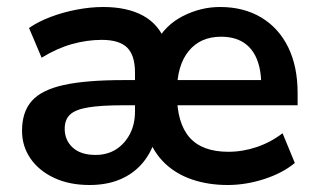

<svg xmlns="http://www.w3.org/2000/svg" viewBox="-20 -519 905 549"><path d="M236 10Q178 10 134.5 -10.5Q91 -31 67 -66Q43 -101 43 -145Q43 -199 71 -230.5Q99 -262 162.5 -276Q226 -290 334 -290H379V-218H332Q270 -218 233 -212Q196 -206 180.5 -191.5Q165 -177 165 -151Q165 -118 188 -97Q211 -76 253 -76Q287 -76 312 -92Q337 -108 351.5 -136Q366 -164 366 -200V-311Q366 -361 343.5 -383Q321 -405 271 -405Q229 -405 186 -393Q143 -381 99 -354L63 -439Q89 -457 124.5 -470.5Q160 -484 199.5 -491.5Q239 -499 275 -499Q344 -499 389.5 -474Q435 -449 454 -397H426Q452 -447 503 -473Q554 -499 609 -499Q677 -499 727 -469Q777 -439 804 -384Q831 -329 831 -253V-218H477V-290H742L727 -275Q727 -320 714 -351Q701 -382 675.5 -398Q650 -414 612 -414Q553 -414 519.5 -373Q486 -332 486 -257V-250Q486 -167 522 -126Q558 -85 633 -85Q674 -85 714 -98.5Q754 -112 788 -138L823 -53Q788 -24 735.5 -7Q683 10 631 10Q576 10 530 -5.5Q484 -21 451.5 -52Q419 -83 403 -129H426Q415 -86 389 -54.5Q363 -23 324.5 -6.5Q286 10 236 10Z"/></svg>

Font: Nunito Sans 12pt ExtraLight
Style: Regular
Weight: 200
Designer: Vernon Adams
Foundry: Vernon Adams
Version: Version 3.101;gftools[0.9.27]